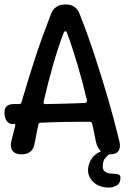

<svg xmlns="http://www.w3.org/2000/svg" viewBox="-20 -697 590 867"><path d="M77 0Q59 0 47 -7Q35 -14 31 -27.5Q27 -41 31 -59Q35 -76 39.5 -92.5Q44 -109 48 -126Q51 -138 45 -138Q44 -137 42.5 -137Q41 -137 39 -137Q27 -136 18 -143Q9 -150 4.5 -162Q0 -174 0 -186V-188Q0 -201 4.5 -209.5Q9 -218 18 -222.5Q27 -227 39 -227H66Q75 -227 77 -235Q92 -286 107.5 -336.5Q123 -387 139.5 -437.5Q156 -488 174 -537Q192 -586 210 -633Q226 -677 276 -677Q324 -677 340 -633Q376 -542 408 -444.5Q440 -347 468.5 -249Q497 -151 519 -59Q526 -31 515 -15.5Q504 0 478 0Q450 0 434 -15.5Q418 -31 412 -62Q408 -81 404.5 -100Q401 -119 396 -138Q395 -147 385 -147Q358 -147 330.5 -147Q303 -147 275 -146.5Q247 -146 219.5 -145Q192 -144 164 -143Q160 -143 157 -141Q154 -139 153 -134Q149 -113 144.5 -91.5Q140 -70 136 -48Q132 -24 117 -12Q102 0 77 0ZM185 -227Q230 -228 275 -229Q320 -230 364 -232Q369 -233 371.5 -236.5Q374 -240 372 -246Q352 -331 329 -408.5Q306 -486 282 -550Q279 -556 275 -556Q271 -556 268 -550Q243 -485 220 -405Q197 -325 177 -238Q176 -233 178 -230Q180 -227 185 -227ZM472 150Q441 150 418.5 137.5Q396 125 385 103.5Q374 82 379 55Q383 37 392 22.5Q401 8 416.5 -3Q432 -14 454 -20L485 -29L495 -10Q495 -10 482 -4.5Q469 1 456.5 15Q444 29 444 55Q444 71 454 78Q464 85 477.5 86.5Q491 88 501 88Q509 88 516.5 91.5Q524 95 524 106Q524 131 506.5 140.5Q489 150 472 150Z"/></svg>

Font: Winky Sans
Style: Regular
Weight: 400
Designer: Simon Atzbach
Foundry: typofactur
Version: Version 1.205